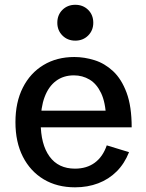

<svg xmlns="http://www.w3.org/2000/svg" viewBox="-20 -781 620 813"><path d="M297.9 12.2Q221.7 12.2 165 -21.7Q108.4 -55.7 76.9 -117.4Q45.4 -179.2 45.4 -263.7Q45.4 -348.1 76.7 -409.9Q107.9 -471.7 164.1 -505.6Q220.2 -539.6 294.9 -539.6Q337.4 -539.6 380.4 -526.1Q423.3 -512.7 459 -479.5Q494.6 -446.3 516.1 -388.4Q537.6 -330.6 537.6 -241.7H109.4V-312.5H450.7L429.2 -283.2Q426.8 -347.7 408 -387Q389.2 -426.3 359.1 -444.1Q329.1 -461.9 293 -461.9Q248.5 -461.9 217 -438.2Q185.5 -414.6 168.9 -370.1Q152.3 -325.7 152.3 -262.7Q152.3 -169.9 189.7 -118.4Q227.1 -66.9 297.4 -66.9Q347.2 -66.9 381.3 -92Q415.5 -117.2 432.1 -165.5L526.4 -136.7Q507.3 -88.4 474.1 -55.2Q440.9 -22 396 -4.9Q351.1 12.2 297.9 12.2ZM298.8 -608.9Q266.1 -608.9 244.4 -630.6Q222.7 -652.3 222.7 -684.6Q222.7 -717.8 244.4 -739.3Q266.1 -760.7 298.8 -760.7Q331.5 -760.7 353.3 -739.3Q375 -717.8 375 -684.6Q375 -652.3 353.3 -630.6Q331.5 -608.9 298.8 -608.9Z"/></svg>

Font: Schibsted Grotesk Medium
Style: Regular
Weight: 500
Designer: Bakken & Baeck AS, Henrik Kongsvoll
Foundry: Schibsted ASA
Version: Version 1.100;gftools[0.9.25]